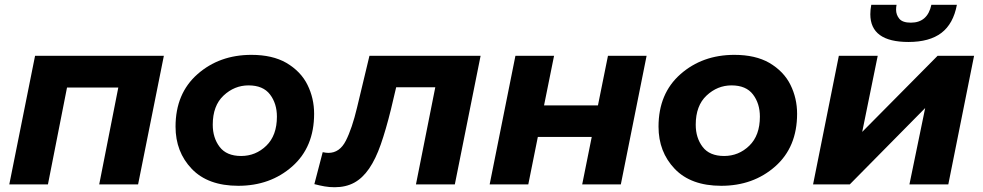

<svg xmlns="http://www.w3.org/2000/svg" viewBox="-20 -773 4123 805"><path d="M127 -539H667L559 0H396L476 -406H261L181 0H19Z M979 6Q852 6 784 -65Q716 -136 716 -242Q716 -381 808 -462Q900 -543 1034 -543Q1122 -543 1180.5 -509.5Q1241.5 -473.5 1269.2 -417.2Q1297 -361 1297 -296Q1297 -156 1205 -75Q1113 6 979 6ZM991 -119Q1052 -119 1096.5 -162Q1141 -205 1141 -284Q1141 -339 1112 -377Q1083 -415 1022 -415Q963 -415 917.5 -372.5Q872 -330 872 -250Q872 -195 901 -157Q930 -119 991 -119Z M1333 -135Q1347 -132 1357 -132Q1404 -132 1430 -183Q1456 -234 1477 -322L1529 -539H1995L1887 0H1724L1805 -407H1641L1619 -314Q1598 -229 1576.5 -167.5Q1555 -106 1527.5 -66Q1500 -26 1465 -7Q1430 12 1383 12Q1361 12 1341 8.5Q1321 5 1298 -1Z M2141 -539H2303L2261 -331H2487L2529 -539H2691L2583 0H2421L2461 -199H2235L2195 0H2033Z M3004 6Q2877 6 2809 -65Q2741 -136 2741 -242Q2741 -381 2833 -462Q2925 -543 3059 -543Q3147 -543 3205.5 -509.5Q3266.5 -473.5 3294.2 -417.2Q3322 -361 3322 -296Q3322 -156 3230 -75Q3138 6 3004 6ZM3016 -119Q3077 -119 3121.5 -162Q3166 -205 3166 -284Q3166 -339 3137 -377Q3108 -415 3047 -415Q2988 -415 2942.5 -372.5Q2897 -330 2897 -250Q2897 -195 2926 -157Q2955 -119 3016 -119Z M3497 -539H3660L3595 -220L3911 -539H4064L3956 0H3793L3859 -320L3543 0H3389ZM3789 -597Q3629 -597 3629 -713.5Q3629 -732 3633 -753H3739Q3737 -742 3737 -732.5Q3737 -711 3750.5 -694.5Q3764 -678 3799 -678Q3869 -678 3885 -753H3992Q3977 -673 3927 -635Q3877 -597 3789 -597Z"/></svg>

Font: Argentum Sans SemiBold
Style: Italic
Weight: 600
Italic angle: -11°
Designer: Julieta Ulanovsky (font), Cristiano Sobral (main changes and remaster)
Foundry: Julieta Ulanovsky (font), Cristiano Sobral (main changes and remaster)
Version: Version 2.007;June 15, 2022;FontCreator 14.0.0.2814 64-bit; 